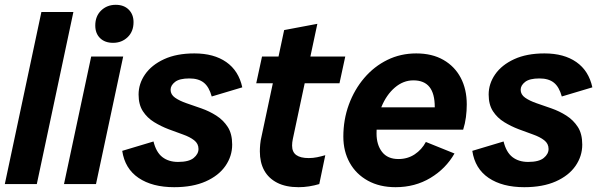

<svg xmlns="http://www.w3.org/2000/svg" viewBox="-36 -765 2510 798"><path d="M-16 0 136 -715H269L117 0Z M434 -587Q400 -587 380 -606.5Q360 -626 360 -659Q360 -698 384.5 -721.5Q409 -745 445 -745Q479 -745 499 -725Q519 -705 519 -673Q519 -634 494.5 -610.5Q470 -587 434 -587ZM230 0 343 -530H476L363 0Z M688 13Q597 13 540 -25.5Q483 -64 472 -138L602 -177Q613 -132 639 -112Q665 -92 704 -92Q749 -92 769 -108.5Q789 -125 789 -146Q789 -168 771 -182Q753 -196 724.5 -206Q696 -216 664.5 -228Q633 -240 604.5 -257.5Q576 -275 558 -302.5Q540 -330 540 -372Q540 -417 567 -456Q594 -495 646 -519Q698 -543 772 -543Q853 -543 904.5 -507Q956 -471 971 -402L844 -364Q833 -404 811 -421.5Q789 -439 751 -439Q710 -439 691.5 -424.5Q673 -410 673 -392Q673 -372 691.5 -359Q710 -346 739 -336Q768 -326 801 -314.5Q834 -303 863 -284.5Q892 -266 910.5 -237.5Q929 -209 929 -164Q929 -116 901 -75.5Q873 -35 819 -11Q765 13 688 13Z M1205 13Q1152 13 1116 -5.5Q1080 -24 1062 -57Q1044 -90 1044 -136Q1044 -149 1045.5 -165.5Q1047 -182 1051 -198L1145 -640L1283 -666L1181 -187Q1178 -173 1178 -160Q1178 -133 1195.5 -120.5Q1213 -108 1247 -108Q1265 -108 1282 -111.5Q1299 -115 1316 -120L1291 0Q1271 6 1249 9.5Q1227 13 1205 13ZM1029 -419 1053 -530H1399L1375 -419Z M1608 13Q1542 13 1493 -14Q1444 -41 1417.5 -88.5Q1391 -136 1391 -197Q1391 -268 1414 -330.5Q1437 -393 1478 -441Q1519 -489 1574 -516Q1629 -543 1694 -543Q1760 -543 1807 -516Q1854 -489 1879 -441.5Q1904 -394 1904 -331Q1904 -305 1900.5 -278Q1897 -251 1889 -226H1475L1495 -319H1812L1766 -265Q1769 -278 1770 -292Q1771 -306 1771 -320Q1771 -376 1749 -403.5Q1727 -431 1682 -431Q1640 -431 1605 -401Q1570 -371 1549.5 -321Q1529 -271 1529 -210Q1529 -163 1552 -133.5Q1575 -104 1620 -104Q1658 -104 1687.5 -123.5Q1717 -143 1734 -175L1853 -127Q1817 -64 1753 -25.5Q1689 13 1608 13Z M2143 13Q2052 13 1995 -25.5Q1938 -64 1927 -138L2057 -177Q2068 -132 2094 -112Q2120 -92 2159 -92Q2204 -92 2224 -108.5Q2244 -125 2244 -146Q2244 -168 2226 -182Q2208 -196 2179.5 -206Q2151 -216 2119.5 -228Q2088 -240 2059.5 -257.5Q2031 -275 2013 -302.5Q1995 -330 1995 -372Q1995 -417 2022 -456Q2049 -495 2101 -519Q2153 -543 2227 -543Q2308 -543 2359.5 -507Q2411 -471 2426 -402L2299 -364Q2288 -404 2266 -421.5Q2244 -439 2206 -439Q2165 -439 2146.5 -424.5Q2128 -410 2128 -392Q2128 -372 2146.5 -359Q2165 -346 2194 -336Q2223 -326 2256 -314.5Q2289 -303 2318 -284.5Q2347 -266 2365.5 -237.5Q2384 -209 2384 -164Q2384 -116 2356 -75.5Q2328 -35 2274 -11Q2220 13 2143 13Z"/></svg>

Font: Radio Canada Big SemiBold
Style: Italic
Weight: 600
Italic angle: -12°
Designer: Étienne Aubert Bonn
Foundry: Coppers and Brasses
Version: Version 1.001